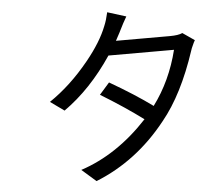

<svg xmlns="http://www.w3.org/2000/svg" viewBox="-57 -875 1114 986"><g transform="rotate(-5 500.0 -381.5)"><path d="M906 -671 967 -629Q960 -617 955 -605Q946 -586 944 -578Q871 -357 766 -229Q614 -37 401 48L328 -16Q517 -78 674 -247Q577 -319 457 -392L509 -451Q637 -377 727 -311Q817 -432 856 -589H518Q408 -425 269 -327L198 -378Q308 -452 404 -570Q479 -662 510 -742Q522 -770 531 -811L627 -781Q607 -747 591 -714L585 -702L578 -689Q573 -679 563 -661H841Q885 -661 906 -671Z"/></g></svg>

Font: Source Han Sans Regular
Style: Regular
Weight: 400
Designer: Ryoko NISHIZUKA  (kana & ideographs); Paul D. Hunt (Latin, Greek & Cyrillic); Wenlong ZHANG  (bopomofo); Sandoll Communi
Foundry: Adobe Systems Incorporated
Version: Version 1.00 January 18, 2024, initial release